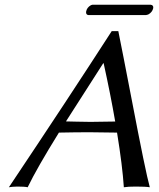

<svg xmlns="http://www.w3.org/2000/svg" viewBox="-20 -790 673 813"><path d="M598.1 -726.1H354.5Q342.8 -727.5 344.7 -741.2Q348.1 -758.3 364.3 -767.6Q369.1 -770 372.6 -770H617.7Q630.4 -768.6 628.9 -755.9Q625 -737.8 607.4 -728.5Q602.1 -726.6 598.1 -726.1ZM229.5 -228.5Q136.2 -78.1 97.2 2.9Q85 0 53.2 0Q29.8 0.5 17.6 2.9Q265.6 -367.7 453.1 -658.2H481Q498 -574.7 536.6 -374Q596.7 -59.6 614.3 2.9Q597.2 0 555.2 0Q522 0 504.4 2.9Q498.5 -87.4 475.6 -228.5Q404.3 -230 358.9 -230Q301.3 -230 229.5 -228.5ZM467.8 -275.4Q447.8 -391.1 418.9 -522H417Q288.1 -321.8 259.3 -275.9Q272.5 -275.9 303.2 -274.9Q346.7 -273.9 363.3 -273.9Q406.2 -273.9 467.8 -275.4Z"/></svg>

Font: Linux Biolinum Capitals O
Style: Italic Samll Caps
Weight: 400
Italic angle: -12°
Designer: Philipp H. Poll
Foundry: Philipp H. Poll
Version: Version 0.6.2